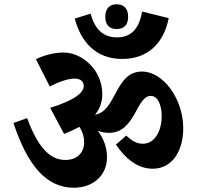

<svg xmlns="http://www.w3.org/2000/svg" viewBox="-20 -879 921 899"><path d="M526 -743C560 -743 580 -762 580 -800C580 -839 560 -859 526 -859C493 -859 473 -839 473 -800C473 -762 493 -743 526 -743ZM552 -603C678 -603 748 -683 770 -794L645 -825C633 -747 595 -704 528 -704C462 -704 424 -743 404 -815L330 -792C358 -686 426 -603 552 -603ZM326 0C416 0 481 -58 481 -142C481 -186 467 -227 440 -264V-266C456 -260 473 -257 490 -257C615 -257 617 -430 686 -430C718 -430 737 -389 737 -335C737 -269 707 -206 649 -206C619 -206 596 -221 571 -244L523 -202C567 -136 625 -89 695 -89C785 -89 838 -170 838 -279C838 -349 814 -414 778 -464C742 -512 695 -544 645 -544C517 -544 526 -358 425 -342C448 -370 459 -401 459 -438C459 -485 442 -530 414 -564C378 -606 330 -633 277 -633C235 -633 191 -622 148 -602L213 -474C258 -497 299 -511 329 -511C356 -511 372 -499 372 -476C372 -443 324 -408 215 -374L280 -252C308 -263 332 -274 352 -285C367 -262 374 -238 374 -213C374 -164 341 -130 286 -130C210 -130 155 -196 107 -326L43 -303C109 -104 197 0 326 0Z"/></svg>

Font: Noto Serif Devanagari SemiCondensed ExtraBold
Style: Regular
Weight: 800
Width: 4
Designer: Universal Thirst, Indian Type Foundry and the Monotype Design Team
Foundry: Monotype Imaging Inc.
Version: Version 2.004